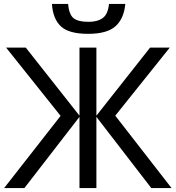

<svg xmlns="http://www.w3.org/2000/svg" viewBox="-20 -956 894 976"><path d="M288 -367 11 -714H111L384 -368V-714H470V-368L743 -714H843L566 -368L852 0H749L470 -362V0H384V-362L104 0H1ZM326 -936Q331 -882 354 -863.5Q377 -845 430 -845Q476 -845 502.5 -864.5Q529 -884 534 -936H617Q610 -861 567 -822.5Q524 -784 428 -784Q330 -784 289.5 -822Q249 -860 244 -936Z"/></svg>

Font: BC Sans
Style: Regular
Weight: 400
Designer: Monotype Design Team
Province of B.C.
Foundry: Monotype Imaging Inc.
Version: Version 2.000;GOOG;noto-source:20170915:90ef993387c0